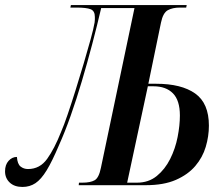

<svg xmlns="http://www.w3.org/2000/svg" viewBox="-65 -734 882 761"><path d="M24 7Q-8 7 -26.5 -10.5Q-45 -28 -45 -55Q-45 -81 -31 -96.5Q-17 -112 2 -112Q4 -84 16.5 -74Q29 -64 46 -64Q93 -64 122 -104.5Q151 -145 177 -211Q188 -236 203 -280Q218 -324 234.5 -376.5Q251 -429 266.5 -481.5Q282 -534 294 -577.5Q306 -621 310 -645Q311 -652 311 -657Q311 -662 311 -667Q311 -691 294 -697.5Q277 -704 238 -704H214L216 -714H675L673 -704H648Q619 -704 600 -693.5Q581 -683 573 -644L523 -402H554Q654 -402 708.5 -363.5Q763 -325 763 -236Q763 -194 750.5 -152Q738 -110 709 -76Q680 -42 632 -21Q584 0 513 0H247L248 -10H262Q293 -10 310 -19.5Q327 -29 335 -69L468 -702H336Q320 -633 300.5 -559Q281 -485 259.5 -412.5Q238 -340 215 -275Q192 -210 169 -159Q142 -95 120 -59Q98 -23 75.5 -8Q53 7 24 7ZM478 -10Q524 -10 556.5 -36.5Q589 -63 609.5 -104Q630 -145 639 -191Q648 -237 648 -276Q648 -336 620.5 -364Q593 -392 543 -392H521L439 -10Z"/></svg>

Font: Noto Serif Display ExtraCondensed SemiBold
Style: Italic
Weight: 600
Width: 2
Italic angle: -12°
Designer: Monotype Design Team
Foundry: Monotype Imaging Inc.
Version: Version 2.009